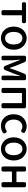

<svg xmlns="http://www.w3.org/2000/svg" viewBox="1821 -2425 617 4299"><g transform="rotate(90 2129.5 -275.5)"><path d="M241.2 0Q227.5 0 217.3 -10.3Q207 -20.5 207 -35.2V-453.1Q207 -458 202.1 -458H63.5Q48.8 -458 39.1 -468.3Q29.3 -478.5 29.3 -492.2V-515.6Q29.3 -529.3 39.1 -539.6Q48.8 -549.8 63.5 -549.8H463.9Q478.5 -549.8 488.8 -539.6Q499 -529.3 499 -515.6V-492.2Q499 -478.5 488.8 -468.3Q478.5 -458 463.9 -458H326.2Q322.3 -458 322.3 -453.1V-35.2Q322.3 -20.5 312 -10.3Q301.8 0 287.1 0Z M575.2 -274.4Q575.2 -340.8 596.7 -396.5Q618.2 -452.1 653.8 -488.3Q689.5 -524.4 736.3 -544.4Q783.2 -564.5 834.5 -564.5Q885.7 -564.5 932.1 -544.4Q978.5 -524.4 1014.6 -488.3Q1050.8 -452.1 1072.3 -396.5Q1093.8 -340.8 1093.8 -274.4Q1093.8 -208 1072.3 -152.8Q1050.8 -97.7 1014.6 -62Q978.5 -26.4 932.1 -6.8Q885.7 12.7 834.5 12.7Q783.2 12.7 736.3 -6.8Q689.5 -26.4 653.8 -62Q618.2 -97.7 596.7 -152.8Q575.2 -208 575.2 -274.4ZM834 -81.1Q899.4 -81.1 937.5 -133.8Q975.6 -186.5 975.6 -274.4Q975.6 -362.3 937.5 -415.5Q899.4 -468.8 834 -468.8Q770.5 -468.8 732.4 -415.5Q694.3 -362.3 694.3 -274.4Q694.3 -186.5 732.4 -133.8Q770.5 -81.1 834 -81.1Z M1262.7 0Q1248 0 1237.8 -10.3Q1227.5 -20.5 1227.5 -35.2V-515.6Q1227.5 -529.3 1237.8 -539.6Q1248 -549.8 1262.7 -549.8H1324.2Q1339.8 -549.8 1353 -541Q1366.2 -532.2 1372.1 -517.6L1455.1 -314.5Q1497.1 -194.3 1500 -186.5Q1501 -183.6 1503.4 -183.6Q1505.9 -183.6 1506.8 -186.5Q1508.8 -194.3 1526.4 -241.2Q1543.9 -288.1 1552.7 -314.5L1631.8 -517.6Q1637.7 -532.2 1650.9 -541Q1664.1 -549.8 1679.7 -549.8H1742.2Q1755.9 -549.8 1766.1 -539.6Q1776.4 -529.3 1776.4 -515.6V-35.2Q1776.4 -20.5 1766.1 -10.3Q1755.9 0 1742.2 0H1707Q1693.4 0 1683.1 -10.3Q1672.9 -20.5 1672.9 -35.2V-213.9Q1672.9 -243.2 1684.6 -417Q1684.6 -418.9 1682.6 -418.9Q1680.7 -418.9 1679.7 -417Q1670.9 -391.6 1652.3 -342.8Q1633.8 -293.9 1628.9 -281.2L1549.8 -83Q1543.9 -68.4 1530.8 -59.6Q1517.6 -50.8 1502 -50.8H1501Q1485.4 -50.8 1472.7 -59.6Q1460 -68.4 1454.1 -83L1374 -281.2Q1337.9 -370.1 1322.3 -417Q1321.3 -418.9 1318.8 -418.9Q1316.4 -418.9 1316.4 -417Q1317.4 -402.3 1321.3 -354Q1325.2 -305.7 1327.6 -271.5Q1330.1 -237.3 1330.1 -213.9V-35.2Q1330.1 -20.5 1319.8 -10.3Q1309.6 0 1294.9 0Z M1983.4 0Q1968.8 0 1958.5 -10.3Q1948.2 -20.5 1948.2 -35.2V-515.6Q1948.2 -529.3 1958.5 -539.6Q1968.8 -549.8 1983.4 -549.8H2370.1Q2383.8 -549.8 2394 -539.6Q2404.3 -529.3 2404.3 -515.6V-35.2Q2404.3 -20.5 2394 -10.3Q2383.8 0 2370.1 0H2324.2Q2309.6 0 2299.3 -10.3Q2289.1 -20.5 2289.1 -35.2V-453.1Q2289.1 -458 2285.2 -458H2066.4Q2062.5 -458 2062.5 -453.1V-35.2Q2062.5 -20.5 2052.2 -10.3Q2042 0 2027.3 0Z M2800.8 12.7Q2686.5 12.7 2612.3 -64Q2538.1 -140.6 2538.1 -274.4Q2538.1 -340.8 2560.1 -396.5Q2582 -452.1 2619.6 -488.3Q2657.2 -524.4 2706.5 -544.4Q2755.9 -564.5 2810.5 -564.5Q2883.8 -564.5 2944.3 -522.5Q2956.1 -514.6 2957.5 -500Q2959 -485.4 2950.2 -473.6L2935.5 -453.1Q2926.8 -442.4 2912.6 -440.9Q2898.4 -439.5 2886.7 -447.3Q2852.5 -468.8 2815.4 -468.8Q2746.1 -468.8 2701.7 -415Q2657.2 -361.3 2657.2 -274.4Q2657.2 -187.5 2700.2 -134.3Q2743.2 -81.1 2812.5 -81.1Q2858.4 -81.1 2904.3 -110.4Q2916 -118.2 2929.7 -115.7Q2943.4 -113.3 2950.2 -101.6L2960.9 -85Q2966.8 -75.2 2966.8 -63.5Q2966.8 -60.5 2966.8 -56.6Q2963.9 -42 2952.1 -33.2Q2883.8 12.7 2800.8 12.7Z M3054.7 -274.4Q3054.7 -340.8 3076.2 -396.5Q3097.7 -452.1 3133.3 -488.3Q3168.9 -524.4 3215.8 -544.4Q3262.7 -564.5 3314 -564.5Q3365.2 -564.5 3411.6 -544.4Q3458 -524.4 3494.1 -488.3Q3530.3 -452.1 3551.8 -396.5Q3573.2 -340.8 3573.2 -274.4Q3573.2 -208 3551.8 -152.8Q3530.3 -97.7 3494.1 -62Q3458 -26.4 3411.6 -6.8Q3365.2 12.7 3314 12.7Q3262.7 12.7 3215.8 -6.8Q3168.9 -26.4 3133.3 -62Q3097.7 -97.7 3076.2 -152.8Q3054.7 -208 3054.7 -274.4ZM3313.5 -81.1Q3378.9 -81.1 3417 -133.8Q3455.1 -186.5 3455.1 -274.4Q3455.1 -362.3 3417 -415.5Q3378.9 -468.8 3313.5 -468.8Q3250 -468.8 3211.9 -415.5Q3173.8 -362.3 3173.8 -274.4Q3173.8 -186.5 3211.9 -133.8Q3250 -81.1 3313.5 -81.1Z M3742.2 0Q3727.5 0 3717.3 -10.3Q3707 -20.5 3707 -35.2V-515.6Q3707 -529.3 3717.3 -539.6Q3727.5 -549.8 3742.2 -549.8H3786.1Q3800.8 -549.8 3811 -539.6Q3821.3 -529.3 3821.3 -515.6V-339.8Q3821.3 -335 3825.2 -335H4053.7Q4058.6 -335 4058.6 -339.8V-515.6Q4058.6 -529.3 4068.4 -539.6Q4078.1 -549.8 4092.8 -549.8H4138.7Q4152.3 -549.8 4162.6 -539.6Q4172.9 -529.3 4172.9 -515.6V-35.2Q4172.9 -20.5 4162.6 -10.3Q4152.3 0 4138.7 0H4092.8Q4078.1 0 4068.4 -10.3Q4058.6 -20.5 4058.6 -35.2V-229.5Q4058.6 -234.4 4053.7 -234.4H3825.2Q3821.3 -234.4 3821.3 -229.5V-35.2Q3821.3 -20.5 3811 -10.3Q3800.8 0 3786.1 0Z"/></g></svg>

Font: Gen Jyuu GothicL Medium
Style: Regular
Weight: 500
Designer: [Source Han Sans]
Ryoko NISHIZUKA  (kana & ideographs); Paul D. Hunt (Latin, Greek & Cyrillic); Wenlong ZHANG  (bopomofo
Version: Version 1.002.20150607